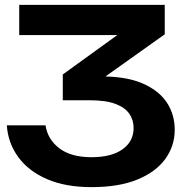

<svg xmlns="http://www.w3.org/2000/svg" viewBox="-20 -589 765 789"><path d="M59 -569H657V-448L339 -222L318 -275H395Q501 -275 567.5 -245.5Q634 -216 666 -167Q698 -118 698 -56Q698 11 659 64.5Q620 118 544 149Q468 180 356 180Q249 180 173 147Q97 114 55 56.5Q13 -1 8 -74H167Q176 -16 224 20.5Q272 57 356 57Q438 57 483.5 24.5Q529 -8 529 -63Q529 -96 511.5 -121.5Q494 -147 454.5 -162Q415 -177 348 -177H238V-283L570 -523L595 -445H59Z"/></svg>

Font: Unbounded Medium
Style: Regular
Weight: 500
Designer: Luke Prowse, Jean-Baptiste Morizot, Fátima Lázaro, Florian Runge
Foundry: NaN
Version: Version 1.700